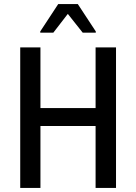

<svg xmlns="http://www.w3.org/2000/svg" viewBox="-20 -920 666 940"><path d="M79 0V-688H178V-391H448V-688H548V0H448V-303H178V0ZM177 -760V-766L265 -900H361L449 -766V-760H385L312 -852L241 -760Z"/></svg>

Font: Saira SemiCondensed Medium
Style: Regular
Weight: 500
Width: 4
Designer: Hector Gatti with collaboration of the Omnibus-Type team
Foundry: Omnibus-Type
Version: Version 1.101